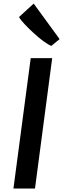

<svg xmlns="http://www.w3.org/2000/svg" viewBox="-20 -1080 362 1100"><path d="M57 0 156 -747H279L180.5 0ZM274 -817Q256 -824 228.5 -844.2Q201 -864.5 172.2 -891Q143.5 -917.5 120.5 -942Q97.5 -966.5 89 -982.5L173 -1059.5L321.5 -856Z"/></svg>

Font: Merriweather Sans Medium
Style: Italic
Weight: 500
Italic angle: -7.5°
Designer: Eben Sorkin
Foundry: Eben Sorkin
Version: Version 2.001